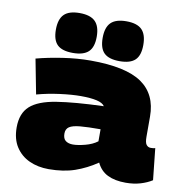

<svg xmlns="http://www.w3.org/2000/svg" viewBox="-86 -866 919 958"><g transform="rotate(10 373.0 -387.0)"><path d="M30 -168Q30 -239 71 -276Q112 -313 202.5 -327.5Q293 -342 440 -347Q430 -363 399 -370Q368 -377 319 -377Q273 -377 212.5 -369Q152 -361 97 -346L63 -522Q123 -538 196 -549Q269 -560 336 -560Q515 -560 595.5 -504.5Q676 -449 676 -336V-234Q676 -204 684.5 -193.5Q693 -183 706 -183Q711 -183 717.5 -183.5Q724 -184 729 -186L746 -26Q721 -10 687.5 0Q654 10 613 10Q558 10 521.5 -8Q485 -26 466 -66Q413 -30 355.5 -10Q298 10 223 10Q168 10 124.5 -10Q81 -30 55.5 -69.5Q30 -109 30 -168ZM270 -179Q270 -153 284 -142.5Q298 -132 321 -132Q345 -132 382 -141.5Q419 -151 444 -170V-231Q379 -231 341 -227.5Q303 -224 286.5 -213Q270 -202 270 -179ZM478 -582Q424 -582 399.5 -605.5Q375 -629 375 -682Q375 -735 399.5 -759.5Q424 -784 478 -784Q532 -784 556.5 -759.5Q581 -735 581 -682Q581 -629 556.5 -605.5Q532 -582 478 -582ZM241 -582Q187 -582 162.5 -605.5Q138 -629 138 -682Q138 -735 162.5 -759.5Q187 -784 241 -784Q295 -784 320 -759.5Q345 -735 345 -682Q345 -629 320 -605.5Q295 -582 241 -582Z"/></g></svg>

Font: Georama Extended Black
Style: Regular
Weight: 900
Width: 7
Designer: Jean-Baptiste Levee
Foundry: Production Type
Version: Version 1.000